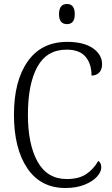

<svg xmlns="http://www.w3.org/2000/svg" viewBox="-20 -933 561 963"><path d="M50 -358Q50 -527 119 -625Q188 -723 317 -723Q400 -723 446 -691Q492 -659 492 -611Q492 -584 477.5 -569Q463 -554 439 -554Q439 -613 409 -648.5Q379 -684 314 -684Q215 -684 167.5 -598Q120 -512 120 -358Q120 -209 168.5 -122Q217 -35 315 -35Q375 -35 412 -59.5Q449 -84 473 -126Q488 -116 488 -93Q488 -71 466.5 -47Q445 -23 404 -6.5Q363 10 308 10Q184 10 117 -89Q50 -188 50 -358ZM276 -862Q276 -913 316 -913Q355 -913 355 -862Q355 -812 316 -812Q276 -812 276 -862Z"/></svg>

Font: Noto Serif NarrowLight
Style: Regular
Weight: 300
Width: 4
Designer: Monotype Design Team
Foundry: Monotype Imaging Inc.
Version: Version 1.001